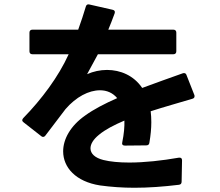

<svg xmlns="http://www.w3.org/2000/svg" viewBox="-20 -840 1040 906"><path d="M837 17 839 -83C839 -92 835 -96 828 -96H824C744 -82 661 -73 590 -73C542 -73 500 -77 468 -85C428 -95 407 -115 407 -140C407 -160 420 -182 447 -204C477 -229 518 -250 567 -271C568 -242 565 -208 557 -169C554 -159 559 -153 569 -153L670 -154C679 -154 684 -158 685 -167C691 -202 694 -234 694 -263C694 -282 693 -299 691 -315C753 -335 821 -354 888 -374C895 -376 898 -380 898 -386C898 -388 898 -390 897 -392L860 -486C858 -492 854 -495 849 -495C846 -495 844 -495 842 -494C777 -471 713 -448 651 -425C611 -484 548 -510 485 -510C453 -510 420 -503 391 -490L442 -584H798C807 -584 812 -589 812 -598V-686C812 -695 807 -700 798 -700H491C500 -723 511 -748 521 -777C524 -786 521 -792 511 -794L401 -819C393 -821 387 -817 385 -809C375 -775 363 -739 349 -700H133C124 -700 119 -695 119 -686V-598C119 -589 124 -584 133 -584H304C256 -478 176 -371 90 -283C87 -280 85 -276 85 -273C85 -269 87 -266 91 -263L174 -198C177 -195 180 -194 183 -194C187 -194 191 -196 194 -200L289 -325C339 -383 399 -414 452 -414C484 -414 512 -402 533 -377C474 -351 422 -324 382 -295C312 -246 278 -183 278 -126C278 -50 337 17 452 35C503 42 557 46 614 46C680 46 750 41 824 32C833 31 837 26 837 17Z"/></svg>

Font: LINE Seed JP App_OTF Bold
Style: Regular
Weight: 700
Designer: LINE & Fontrix & Fontworks
Version: Version 1.009